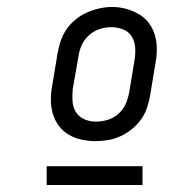

<svg xmlns="http://www.w3.org/2000/svg" viewBox="-20 -722 540 551"><path d="M254 -317Q233 -317 213 -321.5Q193 -326 176.5 -336Q160 -346 148.5 -361.5Q137 -377 131.5 -396Q126 -415 126 -436Q126 -457 130 -477L145 -568Q148 -586 154 -604Q160 -622 171 -638Q182 -654 197.5 -666.5Q213 -679 230.5 -686.5Q248 -694 266 -698Q284 -702 302 -702Q323 -702 342.5 -696.5Q362 -691 379 -681Q396 -671 407.5 -655.5Q419 -640 424.5 -621Q430 -602 430 -581Q430 -560 426 -540L411 -449Q408 -431 402 -413Q396 -395 385 -379.5Q374 -364 358.5 -351.5Q343 -339 325.5 -331Q308 -323 290 -320Q272 -317 254 -317ZM255 -373Q272 -373 289 -378Q306 -383 320 -395.5Q334 -408 341 -424.5Q348 -441 351 -458L366 -549Q369 -567 368 -584.5Q367 -602 358.5 -616.5Q350 -631 333.5 -637.5Q317 -644 299 -644Q282 -644 265.5 -638.5Q249 -633 235.5 -621Q222 -609 214.5 -592.5Q207 -576 205 -559L189 -468Q187 -451 188 -433Q189 -415 197.5 -401Q206 -387 221.5 -380Q237 -373 255 -373Q255 -373 255 -373Q255 -373 255 -373ZM389 -191H114V-245H389Z"/></svg>

Font: Iosevka Slab Light
Style: Italic
Weight: 300
Italic angle: -9°
Monospace: yes
Designer: Belleve Invis
Foundry: Belleve Invis
Version: Version 11.1.1; ttfautohint (v1.8.3)